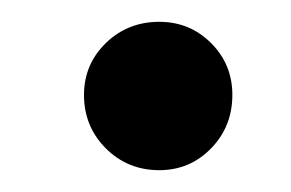

<svg xmlns="http://www.w3.org/2000/svg" viewBox="-20 -372 267 176"><path d="M126 -216Q97 -216 77 -236Q57 -256 57 -285Q57 -313 77 -332.5Q97 -352 126 -352Q154 -352 173.5 -332.5Q193 -313 193 -285Q193 -256 173.5 -236Q154 -216 126 -216Z"/></svg>

Font: Baskervville Medium
Style: Regular
Weight: 500
Version: Version 1.100